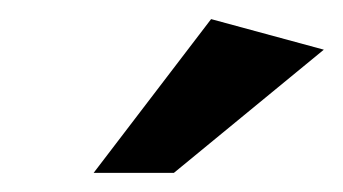

<svg xmlns="http://www.w3.org/2000/svg" viewBox="-20 -797 359 201"><path d="M78 -616H162L319 -745L201 -777Z"/></svg>

Font: Geom Medium
Style: Italic
Weight: 500
Italic angle: -10°
Version: Version 1.102